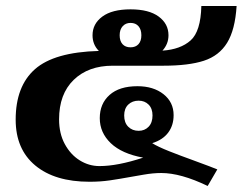

<svg xmlns="http://www.w3.org/2000/svg" viewBox="-20 -593 805 637"><path d="M176 -197Q176 -150 195 -115Q214 -80 244.5 -61Q275 -42 310 -42Q370 -42 455 -70Q384 -83 347.5 -118Q311 -153 311 -201Q311 -249 343.5 -278Q376 -307 436 -307Q489 -307 522.5 -280.5Q556 -254 556 -211Q556 -177 538 -153Q520 -129 485 -118Q504 -106 542 -91Q580 -76 619 -62Q687 -37 701 -31L669 24Q580 -19 515 -19Q488 -19 456.5 -13.5Q425 -8 419 -7Q375 1 344 5.5Q313 10 277 10Q162 10 97 -44Q32 -98 32 -196Q32 -307 96 -363.5Q160 -420 308 -424Q287 -445 287 -476Q287 -514 319.5 -538Q352 -562 413 -562Q474 -562 506.5 -538Q539 -514 539 -476Q539 -447 519 -425Q579 -429 612.5 -459Q646 -489 648 -573H765Q760 -494 733.5 -451Q707 -408 656.5 -391.5Q606 -375 522 -375H354Q273 -375 224.5 -328Q176 -281 176 -197ZM377 -476Q377 -457 386.5 -446.5Q396 -436 413 -436Q430 -436 439.5 -446.5Q449 -457 449 -476Q449 -495 439.5 -506Q430 -517 413 -517Q397 -517 387 -506Q377 -495 377 -476ZM486 -210Q486 -233 473 -246Q460 -259 440 -259Q419 -259 405.5 -246Q392 -233 392 -210Q392 -186 405.5 -172.5Q419 -159 440 -159Q460 -159 473 -172.5Q486 -186 486 -210Z"/></svg>

Font: Trirong
Style: Bold
Weight: 700
Designer: Katatrad Team
Foundry: CadsonDemak
Version: Version 1.001